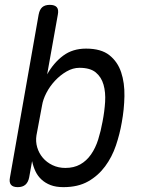

<svg xmlns="http://www.w3.org/2000/svg" viewBox="-20 -760 640 790"><path d="M53 10Q33 10 25 0Q17 -10 21 -30L139 -700Q143 -721 154 -730.5Q165 -740 185 -740Q205 -740 213.5 -730.5Q222 -721 218 -700L174 -454Q201 -502 240 -531Q279 -560 334 -560Q396 -560 430 -533Q464 -506 478.5 -462.5Q493 -419 492 -364.5Q491 -310 481 -256Q473 -209 457 -161.5Q441 -114 412.5 -75.5Q384 -37 342.5 -13.5Q301 10 241 10Q210 10 188 1.5Q166 -7 150.5 -21.5Q135 -36 126 -55Q117 -74 112 -97L100 -30Q96 -10 84.5 0Q73 10 53 10ZM249 -69Q284 -69 310 -83.5Q336 -98 354.5 -124.5Q373 -151 384 -186Q395 -221 402 -260Q410 -301 412.5 -340.5Q415 -380 406 -411.5Q397 -443 374 -462Q351 -481 307 -481Q280 -481 254 -466Q228 -451 206.5 -428Q185 -405 171 -378Q157 -351 153 -326L130 -203Q126 -178 133 -154Q140 -130 156 -111Q172 -92 196 -80.5Q220 -69 249 -69Z"/></svg>

Font: Maple Mono NL Light
Style: Italic
Weight: 300
Italic angle: -10°
Monospace: yes
Designer: subframe7536
Version: Version 7.000